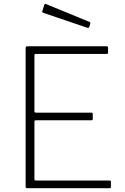

<svg xmlns="http://www.w3.org/2000/svg" viewBox="-20 -984 652 1004"><path d="M123 -742H538Q545 -742 545 -735V-709Q545 -705 543.5 -703.5Q542 -702 537 -702H169Q164 -702 162 -700.5Q160 -699 160 -693V-402Q160 -398 162 -396.5Q164 -395 169 -395H458Q465 -395 465 -388V-362Q465 -358 463.5 -356.5Q462 -355 457 -355H169Q164 -355 162 -353.5Q160 -352 160 -346V-49Q160 -43 162 -41.5Q164 -40 169 -40H552Q557 -40 558.5 -38.5Q560 -37 560 -33V-7Q560 0 553 0H123Q118 0 116 -2Q114 -4 114 -10V-732Q114 -738 116 -740Q118 -742 123 -742ZM220 -963 449 -869Q451 -868 452 -865.5Q453 -863 452 -859L447 -844Q444 -836 436 -839L209 -916Q203 -918 201.5 -920.5Q200 -923 202 -928L212 -960Q213 -962 215.5 -963Q218 -964 220 -963Z"/></svg>

Font: Libre Franklin Thin
Style: Regular
Weight: 250
Designer: Pablo Impallari, Rodrigo Fuenzalida
Foundry: Impallari Type
Version: Version 1.002; ttfautohint (v1.5)